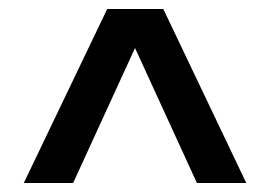

<svg xmlns="http://www.w3.org/2000/svg" viewBox="-20 -545 602 428"><path d="M529 -137H419L281 -438L143 -137H33L219 -525H344Z"/></svg>

Font: Alexandria SemiBold
Style: Regular
Weight: 600
Designer: Mohamed Gaber
Foundry: Kief Type Foundry
Version: Version 5.100